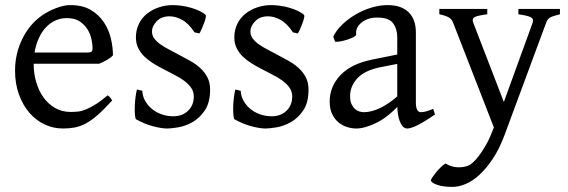

<svg xmlns="http://www.w3.org/2000/svg" viewBox="-20 -489 2226 753"><path d="M423 -272Q414 -262 399.5 -254Q385 -246 369 -239H89L90 -283H324Q335 -283 339 -286.5Q343 -290 343 -301Q343 -314 339 -334Q335 -354 324 -372.5Q313 -391 293.5 -404.5Q274 -418 242 -418Q213 -418 189 -404.5Q165 -391 148 -367Q131 -343 121.5 -310Q112 -277 112 -238Q112 -201 122 -167Q132 -133 150.5 -107Q169 -81 196 -65.5Q223 -50 257 -50Q272 -50 286.5 -51.5Q301 -53 317.5 -60Q334 -67 354.5 -79.5Q375 -92 402 -115Q408 -112 413 -105.5Q418 -99 420 -95Q387 -59 362.5 -37.5Q338 -16 316 -4.5Q294 7 273 11Q252 15 227 15Q189 15 155 -1Q121 -17 95.5 -46.5Q70 -76 54.5 -118Q39 -160 39 -212Q39 -278 67.5 -336.5Q96 -395 147 -430Q169 -445 199.5 -457Q230 -469 256 -469Q304 -469 336 -450Q368 -431 387.5 -401.5Q407 -372 415 -337.5Q423 -303 423 -272Z M804 -138Q804 -86 783 -55.5Q762 -25 734 -9.5Q706 6 678 10.5Q650 15 636 15Q613 15 579.5 6Q546 -3 514 -21Q511 -22 509.5 -36.5Q508 -51 508.5 -70Q509 -89 511.5 -108Q514 -127 517 -138L538 -133Q539 -112 549 -94Q559 -76 575 -62.5Q591 -49 613 -41Q635 -33 660 -33Q695 -33 717.5 -54.5Q740 -76 740 -111Q740 -130 729.5 -145Q719 -160 702 -172.5Q685 -185 663 -196Q641 -207 619 -219Q599 -229 580 -241Q561 -253 546 -267.5Q531 -282 522 -300.5Q513 -319 513 -342Q513 -372 525 -396Q537 -420 557.5 -436Q578 -452 604 -460.5Q630 -469 658 -469Q673 -469 691.5 -466.5Q710 -464 727.5 -459Q745 -454 760.5 -447Q776 -440 786 -431Q789 -428 786.5 -418Q784 -408 779.5 -396Q775 -384 770 -373Q765 -362 762 -358L743 -362Q720 -397 694.5 -411Q669 -425 645 -425Q613 -425 594.5 -405.5Q576 -386 576 -366Q576 -350 585.5 -337.5Q595 -325 610 -314.5Q625 -304 644.5 -294Q664 -284 684 -273Q705 -262 726.5 -250Q748 -238 765.5 -222Q783 -206 793.5 -185.5Q804 -165 804 -138Z M1190 -138Q1190 -86 1169 -55.5Q1148 -25 1120 -9.5Q1092 6 1064 10.5Q1036 15 1022 15Q999 15 965.5 6Q932 -3 900 -21Q897 -22 895.5 -36.5Q894 -51 894.5 -70Q895 -89 897.5 -108Q900 -127 903 -138L924 -133Q925 -112 935 -94Q945 -76 961 -62.5Q977 -49 999 -41Q1021 -33 1046 -33Q1081 -33 1103.5 -54.5Q1126 -76 1126 -111Q1126 -130 1115.5 -145Q1105 -160 1088 -172.5Q1071 -185 1049 -196Q1027 -207 1005 -219Q985 -229 966 -241Q947 -253 932 -267.5Q917 -282 908 -300.5Q899 -319 899 -342Q899 -372 911 -396Q923 -420 943.5 -436Q964 -452 990 -460.5Q1016 -469 1044 -469Q1059 -469 1077.5 -466.5Q1096 -464 1113.5 -459Q1131 -454 1146.5 -447Q1162 -440 1172 -431Q1175 -428 1172.5 -418Q1170 -408 1165.5 -396Q1161 -384 1156 -373Q1151 -362 1148 -358L1129 -362Q1106 -397 1080.5 -411Q1055 -425 1031 -425Q999 -425 980.5 -405.5Q962 -386 962 -366Q962 -350 971.5 -337.5Q981 -325 996 -314.5Q1011 -304 1030.5 -294Q1050 -284 1070 -273Q1091 -262 1112.5 -250Q1134 -238 1151.5 -222Q1169 -206 1179.5 -185.5Q1190 -165 1190 -138Z M1686 -40Q1644 -11 1617.5 2Q1591 15 1577 15Q1560 15 1549 -10.5Q1538 -36 1538 -80V-343Q1538 -376 1521 -398.5Q1504 -421 1456 -420Q1440 -420 1425 -415Q1410 -410 1399 -401.5Q1388 -393 1381.5 -381Q1375 -369 1377 -354Q1377 -349 1366.5 -343.5Q1356 -338 1342 -333.5Q1328 -329 1314 -326.5Q1300 -324 1294 -326L1287 -345Q1298 -369 1321 -391.5Q1344 -414 1373.5 -431.5Q1403 -449 1436 -459Q1469 -469 1500 -469Q1554 -469 1582.5 -441Q1611 -413 1611 -362V-87Q1611 -49 1631 -49Q1638 -49 1648.5 -51.5Q1659 -54 1679 -62ZM1480 -227Q1413 -215 1383 -183.5Q1353 -152 1353 -112Q1353 -92 1359 -80Q1365 -68 1373 -61Q1381 -54 1390.5 -51.5Q1400 -49 1406 -49Q1468 -49 1543 -115L1547 -79Q1501 -29 1455.5 -7Q1410 15 1377 15Q1359 15 1340.5 9Q1322 3 1307 -9.5Q1292 -22 1282.5 -42Q1273 -62 1273 -91Q1273 -149 1314.5 -193.5Q1356 -238 1438 -255L1592 -286L1597 -250Z M2176 -433Q2147 -426 2137 -420Q2127 -414 2122 -400L1959 40Q1939 94 1913.5 132.5Q1888 171 1861 196Q1834 221 1806.5 232.5Q1779 244 1755 244Q1717 244 1693.5 235.5Q1670 227 1670 218Q1670 215 1676 206Q1682 197 1690.5 186.5Q1699 176 1709 166.5Q1719 157 1727 152Q1750 166 1773.5 167Q1797 168 1815 161Q1824 158 1835.5 147.5Q1847 137 1859 121Q1871 105 1882.5 85.5Q1894 66 1903 45L1917 11L1757 -400Q1752 -414 1739.5 -421Q1727 -428 1703 -433V-454H1891V-433Q1853 -428 1841.5 -422Q1830 -416 1836 -400L1956 -89L2069 -400Q2074 -415 2061.5 -421.5Q2049 -428 2013 -433V-454H2176Z"/></svg>

Font: Kalpurush
Style: Regular
Weight: 400
Designer: Md. Tanbin Islam Siyam
Foundry: Tanbin Islam Siyam
Version: Version 0.258